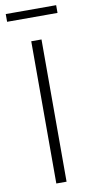

<svg xmlns="http://www.w3.org/2000/svg" viewBox="-93 -866 435 904"><g transform="rotate(-10 124.5 -413.5)"><path d="M4 -827H245V-790H4ZM100 0V-680H149V0Z"/></g></svg>

Font: Palanquin Thin
Style: Regular
Weight: 250
Designer: Pria Ravichandran
Version: Version 1.001